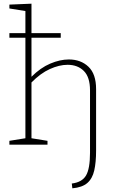

<svg xmlns="http://www.w3.org/2000/svg" viewBox="-20 -786 622 1043"><path d="M373 237 370 211Q426 204 447.5 167Q469 130 469 44V-295Q469 -367 435.5 -400.5Q402 -434 347 -434Q302 -434 251 -411Q200 -388 151 -338V-35L238 -21V0H31V-21L118 -35V-581H31V-606H118V-726L31 -740V-761L151 -766V-606H310V-581H151V-369Q200 -418 253 -440.5Q306 -463 354 -463Q419 -463 460.5 -423.5Q502 -384 502 -302V32Q502 96 492 140Q482 184 454.5 208Q427 232 373 237Z"/></svg>

Font: Bitter ExtraLight
Style: Regular
Weight: 200
Designer: Sol Matas, and Bitter project Authors
Foundry: Sol Matas
Version: Version 2.001